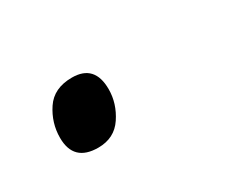

<svg xmlns="http://www.w3.org/2000/svg" viewBox="-36 -167 306 257"><g transform="rotate(-30 116.5 -38.5)"><path d="M64 11Q26 11 26 -26Q26 -49 39 -68.5Q52 -88 80 -88Q115 -88 115 -50Q115 -28 102 -8.5Q89 11 64 11Z"/></g></svg>

Font: Noto Sans Light
Style: Italic
Weight: 300
Italic angle: -12°
Designer: Monotype Design Team
Foundry: Monotype Imaging Inc.
Version: Version 2.013; ttfautohint (v1.8.4.7-5d5b)